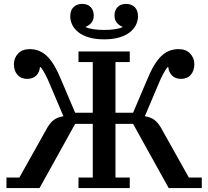

<svg xmlns="http://www.w3.org/2000/svg" viewBox="-20 -961 1064 981"><path d="M13 -54H79L213 -293Q233 -332 254 -347.5Q275 -363 304 -367L237 -525Q211 -589 188 -618H184Q182 -592 165 -575Q148 -558 119 -558Q87 -558 69 -579Q51 -600 51 -633Q51 -664 72 -687Q93 -710 132 -710Q183 -710 220.5 -674Q258 -638 293 -552L364 -385H454V-644H381V-698H643V-644H570V-385H660L731 -552Q766 -638 803.5 -674Q841 -710 892 -710Q931 -710 952 -687Q973 -664 973 -633Q973 -600 955 -579Q937 -558 905 -558Q876 -558 859 -575Q842 -592 840 -618H836Q813 -589 787 -525L720 -367Q749 -363 770 -347.5Q791 -332 811 -293L945 -54H1011V0H842L660 -328H570V-54H643V0H381V-54H454V-328H364L182 0H13ZM512 -760Q468 -760 435.5 -769.5Q403 -779 381.5 -795.5Q360 -812 349.5 -833.5Q339 -855 339 -878Q339 -908 355.5 -924.5Q372 -941 400 -941Q428 -941 443.5 -924.5Q459 -908 459 -882Q459 -860 447.5 -845.5Q436 -831 419 -825V-822Q434 -815 458.5 -811.5Q483 -808 512 -808Q541 -808 565.5 -811.5Q590 -815 605 -822V-825Q588 -831 576.5 -845.5Q565 -860 565 -882Q565 -908 580.5 -924.5Q596 -941 624 -941Q652 -941 668.5 -924.5Q685 -908 685 -878Q685 -855 674.5 -833.5Q664 -812 642.5 -795.5Q621 -779 588.5 -769.5Q556 -760 512 -760Z"/></svg>

Font: IBM Plex Serif Medm
Style: Regular
Weight: 500
Designer: Mike Abbink, Paul van der Laan, Pieter van Rosmalen
Foundry: Bold Monday
Version: Version 3.001